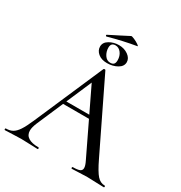

<svg xmlns="http://www.w3.org/2000/svg" viewBox="-208 -1042 1121 1188"><g transform="rotate(30 352.0 -448.0)"><path d="M230 -344H436L443 -321H215ZM704 0Q685 0 645 -2Q603 -4 585 -4Q562 -4 528 -2Q494 0 477 0Q473 0 473 -6Q473 -12 477 -12Q511 -12 526 -18.5Q541 -25 541 -42Q541 -59 526 -89L311 -536L343 -584L148 -132Q134 -98 134 -76Q134 -44 159 -28Q184 -12 231 -12Q236 -12 236 -6Q236 0 231 0Q213 0 179 -2Q141 -4 113 -4Q87 -4 51 -2Q19 0 -1 0Q-5 0 -5 -6Q-5 -12 -1 -12Q27 -12 46.5 -23Q66 -34 84 -61Q102 -88 125 -141L338 -632Q339 -635 345 -635.5Q351 -636 352 -632L592 -137Q627 -64 650.5 -38Q674 -12 704 -12Q709 -12 709 -6Q709 0 704 0ZM250 -743Q250 -773 280.5 -791Q311 -809 348 -809Q386 -809 414 -789Q442 -769 442 -741Q442 -711 410.5 -693Q379 -675 338 -675Q298 -675 274 -695Q250 -715 250 -743ZM387 -723Q387 -754 370.5 -775.5Q354 -797 330 -797Q298 -797 298 -763Q298 -734 313.5 -710.5Q329 -687 354 -687Q371 -687 379 -695.5Q387 -704 387 -723ZM252 -816Q249 -816 247.5 -820.5Q246 -825 249 -826Q273 -838 290 -847Q307 -856 320 -862Q373 -890 384 -895Q388 -898 407.5 -889.5Q427 -881 441.5 -871Q456 -861 449 -860Q353 -844 254 -816Z"/></g></svg>

Font: Cormorant SC Medium
Style: Regular
Weight: 500
Designer: Christian Thalmann (Catharsis Fonts)
Foundry: Catharsis Fonts
Version: Version 4.000